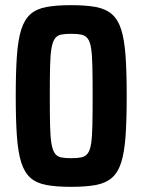

<svg xmlns="http://www.w3.org/2000/svg" viewBox="-20 -716 552 744"><path d="M256 8Q199 8 160.5 1Q122 -6 98.5 -26.5Q75 -47 62.5 -86Q50 -125 45.5 -188Q41 -251 41 -344Q41 -437 45.5 -500Q50 -563 62.5 -602Q75 -641 98.5 -661.5Q122 -682 160.5 -689Q199 -696 256 -696Q312 -696 350.5 -689Q389 -682 413 -661.5Q437 -641 449.5 -602Q462 -563 466.5 -500Q471 -437 471 -344Q471 -251 466.5 -188Q462 -125 449.5 -86Q437 -47 413 -26.5Q389 -6 350.5 1Q312 8 256 8ZM256 -103Q279 -103 294.5 -106Q310 -109 319.5 -121Q329 -133 333 -159Q337 -185 338 -230Q339 -275 339 -344Q339 -413 338 -458Q337 -503 333 -529Q329 -555 319.5 -567Q310 -579 294.5 -582Q279 -585 256 -585Q232 -585 217 -582Q202 -579 193 -567Q184 -555 179.5 -529Q175 -503 174 -458Q173 -413 173 -344Q173 -275 174 -230Q175 -185 179.5 -159Q184 -133 193 -121Q202 -109 217 -106Q232 -103 256 -103Z"/></svg>

Font: Saira Condensed
Style: Bold
Weight: 700
Width: 3
Designer: Hector Gatti with collaboration of the Omnibus-Type team
Foundry: Omnibus-Type
Version: Version 1.101